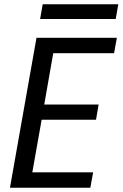

<svg xmlns="http://www.w3.org/2000/svg" viewBox="-20 -874 571 894"><path d="M524.1 -698H149.9L26.4 0H400.6L413.7 -71.6H130.5L173.9 -316.6H427.1L439.2 -387.4H186L227.9 -626.3H511.1ZM166.7 -785.4H518.8L530.8 -854H178.8Z"/></svg>

Font: Poppins Devanagari Thin
Style: Italic
Weight: 100
Italic angle: -10°
Designer: Ninad Kale (Devanagari), Jonny Pinhorn (Latin)
Foundry: Indian Type Foundry
Version: 4.005